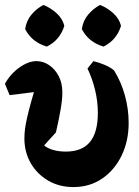

<svg xmlns="http://www.w3.org/2000/svg" viewBox="-20 -739 565 779"><path d="M278 20Q220 20 175 -6.5Q130 -33 104.5 -77.5Q79 -122 79 -177Q79 -197 81.5 -216Q84 -235 90 -262Q96 -289 107.5 -330Q119 -371 138 -433L147 -369L19 -353L0 -399Q22 -439 58.5 -465Q95 -491 128 -491Q155 -491 179 -475Q203 -459 218 -430.5Q233 -402 233 -364Q233 -337 226.5 -298Q220 -259 207 -202L159 -149Q173 -137 196 -130.5Q219 -124 247 -124Q313 -124 345 -163Q377 -202 377 -281Q377 -327 366 -373Q355 -419 335 -461L359 -491Q383 -485 405.5 -475.5Q428 -466 443 -453Q472 -406 487 -351Q502 -296 502 -240Q502 -167 473.5 -108Q445 -49 394.5 -14.5Q344 20 278 20ZM400 -550Q339 -568 312 -621Q317 -655 337.5 -679.5Q358 -704 386 -719Q416 -707 440 -685Q464 -663 471 -634Q453 -576 400 -550ZM170 -550Q109 -568 82 -621Q87 -655 107.5 -679.5Q128 -704 156 -719Q186 -707 210 -685Q234 -663 241 -634Q223 -576 170 -550Z"/></svg>

Font: Eczar SemiBold
Style: Regular
Weight: 600
Designer: Vaibhav Singh
Foundry: Rosetta Type Foundry
Version: Version 2.000